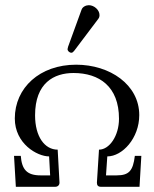

<svg xmlns="http://www.w3.org/2000/svg" viewBox="-20 -719 592 739"><path d="M37 -263C37 -166 123 -117 169 -117L173 -44H136C84 -44 64 -66 60 -119H34L41 0H192C203 0 209 -7 209 -16L202 -143C152 -143 115 -193 115 -275C115 -400 188 -438 263 -438C362 -438 438 -386 438 -262C438 -196 401 -143 361 -143L353 -16C353 -6 357 0 369 0H517L524 -119H499C492 -62 477 -44 429 -44H388L393 -117C451 -117 516 -187 516 -276C516 -393 403 -470 273 -470C133 -470 37 -381 37 -263ZM322 -699C311 -699 298 -693 294 -682L242 -539C241 -536 240 -531 240 -530C240 -523 247 -516 255 -516C259 -516 263 -520 266 -524L358 -646C362 -651 363 -656 363 -661C363 -681 342 -699 322 -699Z"/></svg>

Font: Linux Libertine O C
Style: Regular
Weight: 400
Designer: Philipp H. Poll
Foundry: Philipp H. Poll
Version: Version 4.0.3